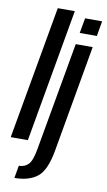

<svg xmlns="http://www.w3.org/2000/svg" viewBox="-130 -836 622 1115"><g transform="rotate(10 181.0 -278.0)"><path d="M-22.5 0 116.5 -785H217L78.5 0ZM39.5 229.5 52.5 155.5Q87 155.5 108.8 133Q130.5 110.5 142.5 40L255.5 -597.5H355.5L244.5 33.5Q223.5 152.5 173.5 191Q123.5 229.5 39.5 229.5ZM283 -754.5H383.5L368 -665.5H267Z"/></g></svg>

Font: Anybody Condensed Medium
Style: Italic
Weight: 500
Width: 3
Italic angle: -10°
Designer: Tyler Finck
Foundry: Etcetera Type Company
Version: Version 1.010; ttfautohint (v1.8.3) -l 8 -r 50 -G 200 -x 14 